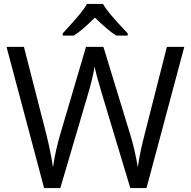

<svg xmlns="http://www.w3.org/2000/svg" viewBox="-20 -951 966 971"><path d="M721 0H639L495 -478Q485 -510 472 -558Q459 -606 459 -616Q448 -552 425 -475L285 0H203L13 -714H101L214 -273Q237 -180 248 -105Q261 -194 287 -280L415 -714H503L637 -276Q661 -200 677 -105Q686 -174 712 -274L824 -714H912ZM297 -782Q359 -849 384 -880Q409 -911 420 -931H501Q512 -911 538.5 -878.5Q565 -846 626 -782V-771H568Q525 -798 460 -862Q394 -796 353 -771H297Z"/></svg>

Font: Stephens Clock
Style: Regular
Weight: 400
Designer: Peter Wiegel (catfonts.de) with slight modifications by DT1.org
Version: Version 0.9.1